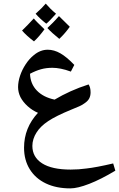

<svg xmlns="http://www.w3.org/2000/svg" viewBox="-20 -746 658 1062"><path d="M369 296Q291 296 233.5 268.5Q176 241 144.5 190Q113 139 113 71Q113 -39 190 -122Q159 -135 133 -158.5Q107 -182 93 -209Q80 -236 80 -264Q80 -294 91 -327Q102 -360 122 -390.5Q142 -421 167 -441Q203 -471 244 -471Q279 -471 314 -451Q349 -431 391 -387L372 -350Q342 -361 316.5 -366Q291 -371 270 -371Q236 -371 207 -363Q178 -355 146 -338Q148 -282 184 -245Q220 -208 282 -195Q324 -220 370.5 -241Q417 -262 470 -279Q481 -263 481 -235Q481 -216 473.5 -201.5Q466 -187 448 -175Q438 -167 418.5 -158Q399 -149 373 -139Q290 -105 246.5 -76Q203 -47 182 -13Q171 4 165 23Q159 42 159 61Q159 123 213 157.5Q267 192 371 192Q393 192 414.5 190.5Q436 189 458 186Q485 183 522 176Q559 169 606 158L618 198Q538 246 473.5 271Q409 296 369 296ZM168 -517Q147 -533 130.5 -548Q114 -563 102 -577Q118 -592 134 -609Q150 -626 167 -644Q174 -635 189 -620Q204 -605 226 -584Q213 -566 198.5 -549Q184 -532 168 -517ZM308 -531Q288 -547 272 -561.5Q256 -576 242 -591Q255 -603 271.5 -619.5Q288 -636 306 -657Q315 -648 330 -633.5Q345 -619 366 -598Q354 -581 339.5 -564Q325 -547 308 -531ZM236 -615Q218 -629 203 -643Q188 -657 177 -670Q196 -687 210 -701Q224 -715 233 -726Q244 -713 258 -699Q272 -685 290 -670Q271 -649 257.5 -635Q244 -621 236 -615Z"/></svg>

Font: Noto Naskh Arabic SemiBold
Style: Regular
Weight: 600
Designer: Monotype Design Team, David Williams, Mohamad Dakak and Nizar Qandah
Foundry: Monotype Imaging Inc.
Version: Version 2.016